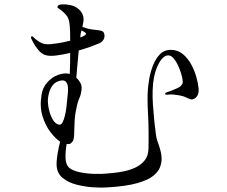

<svg xmlns="http://www.w3.org/2000/svg" viewBox="-20 -830 1040 878"><path d="M888 -427Q890 -407 884 -395.5Q878 -384 870 -379.5Q862 -375 858 -375Q851 -375 843 -379Q835 -383 825 -387Q819 -390 804.5 -393Q790 -396 774 -397.5Q758 -399 746 -397Q735 -396 735 -401Q735 -406 746 -409Q750 -410 763 -415Q776 -420 789 -426Q802 -432 806 -436Q811 -442 814.5 -447.5Q818 -453 812 -480Q808 -498 798 -522Q788 -546 774 -563Q760 -580 743 -576Q719 -570 699.5 -526Q680 -482 678 -417Q677 -385 679.5 -348.5Q682 -312 685.5 -278Q689 -244 692.5 -219Q696 -194 699 -187Q705 -172 712 -148Q719 -124 719 -102Q719 -86 712 -66Q705 -46 681.5 -26.5Q658 -7 607.5 7.5Q557 22 470 27Q444 29 406 26.5Q368 24 330.5 14.5Q293 5 267 -16Q241 -37 239 -73Q238 -95 243 -125.5Q248 -156 255 -182Q235 -195 211.5 -225Q188 -255 174.5 -298.5Q161 -342 170 -397Q175 -429 196 -453Q217 -477 245.5 -487.5Q274 -498 299 -492Q300 -513 300.5 -537.5Q301 -562 301 -588Q267 -580 235.5 -576Q204 -572 185 -579Q169 -585 156 -600.5Q143 -616 134.5 -631Q126 -646 124 -651Q121 -658 122 -660.5Q123 -663 124 -664Q128 -666 137 -656Q140 -652 160 -638.5Q180 -625 212 -628Q222 -629 246 -632.5Q270 -636 301 -644Q301 -668 300.5 -686Q300 -704 299 -711Q298 -730 292 -746Q286 -762 261 -782Q251 -790 246 -793Q241 -796 243 -800Q246 -809 263 -810Q280 -811 298 -807.5Q316 -804 324 -799Q339 -791 349.5 -778Q360 -765 362 -746Q363 -734 357 -707Q368 -703 380 -699.5Q392 -696 404 -695Q431 -692 442.5 -689.5Q454 -687 457 -674Q460 -662 454 -650Q448 -638 432 -631Q425 -628 399.5 -618.5Q374 -609 340 -599Q337 -568 334 -534Q331 -500 329 -475Q339 -466 347 -452Q355 -438 353 -420Q350 -399 346.5 -390Q343 -381 339 -371.5Q335 -362 330 -338Q322 -303 321 -270.5Q320 -238 319 -214.5Q318 -191 312 -183Q305 -175 300.5 -172.5Q296 -170 285 -172Q279 -140 279.5 -110Q280 -80 294 -65Q310 -50 342.5 -43Q375 -36 408.5 -35Q442 -34 463 -36Q474 -37 496.5 -39Q519 -41 546.5 -46.5Q574 -52 599.5 -64Q625 -76 641.5 -96.5Q658 -117 659 -149Q661 -234 657 -307Q653 -380 656 -417Q657 -436 662 -466.5Q667 -497 678.5 -528Q690 -559 710 -580.5Q730 -602 761 -602Q792 -602 815 -583.5Q838 -565 853.5 -537Q869 -509 877.5 -479Q886 -449 888 -427ZM352 -688Q348 -677 347 -659Q351 -660 355.5 -662Q360 -664 364 -666Q370 -669 373 -673.5Q376 -678 362 -686Q360 -687 357.5 -688.5Q355 -690 352 -691ZM249 -260Q259 -258 265.5 -269.5Q272 -281 276.5 -299.5Q281 -318 283.5 -338Q286 -358 287 -371Q288 -384 290 -401Q292 -418 290.5 -433Q289 -448 281 -456.5Q273 -465 255 -461Q234 -456 222.5 -442Q211 -428 205.5 -410Q200 -392 199 -376Q198 -356 203.5 -330.5Q209 -305 220.5 -284.5Q232 -264 249 -260Z"/></svg>

Font: Shippori Mincho TTF
Style: Regular
Weight: 400
Version: Version 2.100